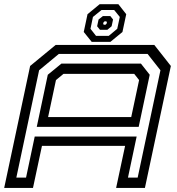

<svg xmlns="http://www.w3.org/2000/svg" viewBox="-30 -920 868 940"><path d="M-9.5 0 117.5 -597 242.5 -700H725.5L806.5 -597L679.5 0H538.5L582.5 -206H175.5L131.5 0ZM50 -50.5H97.5L140 -251.5H639L596.5 -50.5H644L755.5 -576L692.5 -656H258L161.5 -576ZM150 -299 204 -554 270.5 -608.5H660L703 -554L649 -299ZM205.5 -347H612.5L651 -528L627 -558.5H281L244 -528ZM419 -715 380 -763.5 398.5 -850.5 458 -899.5H549.5L588 -850.5L569.5 -763.5L510.5 -715ZM440 -744.5H502.5L544 -779L556.5 -837L529 -871H467L425 -837L413 -779ZM459.5 -774 445.5 -791.5 452.5 -824.5 474 -841.5H510L523.5 -824.5L516.5 -791.5L495.5 -774ZM478 -799H486.5L491.5 -803.5L493.5 -811L490.5 -815.5H482L477 -811L475 -803.5Z"/></svg>

Font: Tourney Expanded Medium
Style: Italic
Weight: 500
Width: 7
Italic angle: -12°
Designer: Tyler Finck
Foundry: Etcetera Type Co
Version: Version 1.010; ttfautohint (v1.8.3)